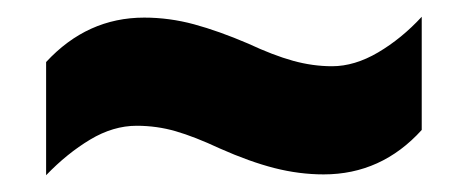

<svg xmlns="http://www.w3.org/2000/svg" viewBox="-20 -467 559 229"><path d="M242 -290Q212 -304 189.5 -310.5Q167 -317 143 -317Q115 -317 87.5 -300.5Q60 -284 35 -258V-393Q84 -446 152 -446Q182 -446 211.5 -438Q241 -430 276 -415Q306 -401 329.5 -394.5Q353 -388 376 -388Q403 -388 431 -404.5Q459 -421 483 -447V-312Q435 -259 366 -259Q337 -259 307.5 -266.5Q278 -274 242 -290Z"/></svg>

Font: Noto Sans Malayalam Condensed Black
Style: Regular
Weight: 900
Width: 3
Designer: Jelle Bosma - Monotype Design Team
Foundry: Monotype Imaging Inc.
Version: Version 2.104; ttfautohint (v1.8.4.7-5d5b)